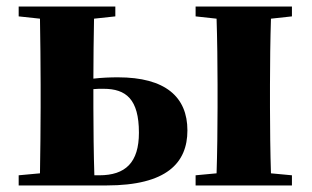

<svg xmlns="http://www.w3.org/2000/svg" viewBox="-20 -566 953 586"><path d="M268 -31C266 -89 265 -180 265 -238V-294C275 -295 285 -295 296 -295C365 -295 404 -263 404 -161C404 -70 363 -31 283 -31ZM332 -516V-546H37V-516L102 -509C103 -451 104 -364 104 -308V-238C104 -182 103 -95 102 -37L37 -31V0H305C489 0 552 -69 552 -168C552 -270 485 -330 340 -330C316 -330 291 -329 265 -326C265 -382 266 -457 267 -509ZM871 -516V-546H577V-516L641 -509C643 -451 644 -364 644 -308V-238C644 -182 643 -95 641 -37L577 -31V0H871V-31L807 -37C805 -95 804 -182 804 -238V-308C804 -364 805 -451 807 -509Z"/></svg>

Font: Noto Serif CJK JP Black
Style: Regular
Weight: 900
Designer: Ryoko NISHIZUKA 西塚涼子 (kana & ideographs); Frank Grießhammer (Latin, Greek & Cyrillic); Wenlong ZHANG 张文龙 (bopomofo); San
Foundry: Adobe Systems Incorporated
Version: Version 1.001;PS 1.001;hotconv 16.6.54;makeotf.lib2.5.65590